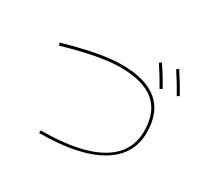

<svg xmlns="http://www.w3.org/2000/svg" viewBox="-169 -1047 1339 1279"><g transform="rotate(30 500.0 -408.0)"><path d="M727 -794 743 -806Q792 -735 836 -655L818 -645Q778 -717 727 -794ZM848 -814 864 -826Q910 -758 959 -671L941 -661Q901 -734 848 -814ZM87 -580Q366 -660 520 -660Q890 -660 890 -350Q890 -176 730 -83Q570 10 270 10V-10Q565 -10 717.5 -96.5Q870 -183 870 -350Q870 -496 783.5 -568Q697 -640 520 -640Q369 -640 93 -560Z"/></g></svg>

Font: Mplus 1p Thin
Style: Regular
Weight: 250
Version: Version 1.061